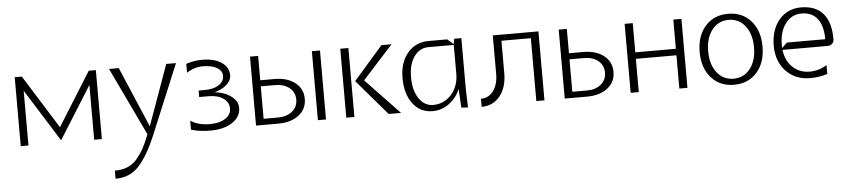

<svg xmlns="http://www.w3.org/2000/svg" viewBox="-38 -544 4172 943"><g transform="rotate(-5 2048.5 -72.5)"><path d="M50 0V-340H85L250 -76L415 -340H450V0H412V-270L251 -13H249L88 -270V0Z M675 -4 515 -340H563L690 -42L797 -340H845L700 9Q660 103 615.5 151.5Q571 200 500 200V160Q536 160 563.5 148.5Q591 137 611.5 112Q632 87 645.5 62Q659 37 675 -4Z M985 5Q929 5 890 -8V-52Q928 -27 985 -27Q1032 -27 1061 -45.5Q1090 -64 1090 -95Q1090 -126 1062.5 -145Q1035 -164 990 -164H944V-196H975Q1018 -196 1044 -213Q1070 -230 1070 -258Q1070 -283 1044 -298Q1018 -313 975 -313Q933 -313 895 -288V-332Q934 -345 975 -345Q1034 -345 1069.5 -321Q1105 -297 1105 -258Q1105 -232 1081.5 -211Q1058 -190 1021 -181Q1070 -176 1102.5 -151.5Q1135 -127 1135 -95Q1135 -50 1093.5 -22.5Q1052 5 985 5Z M1210 0V-340H1250V-220H1320Q1383 -220 1421.5 -190Q1460 -160 1460 -110Q1460 -60 1421.5 -30Q1383 0 1320 0ZM1250 -30H1320Q1364 -30 1391 -52Q1418 -74 1418 -110Q1418 -146 1391 -168Q1364 -190 1320 -190H1250ZM1515 0V-340H1555V0Z M1925 0H1864L1714 -175L1858 -340H1908L1758 -175ZM1655 0V-340H1695V0Z M1947 -170Q1947 -246 1986.5 -293Q2026 -340 2090 -340H2182L2212 -314L2217 -340H2252V-92L2255 2L2222 0L2217 -92Q2198 -48 2161.5 -21.5Q2125 5 2080 5Q2020 5 1983.5 -43Q1947 -91 1947 -170ZM1989 -170Q1989 -105 2016 -65Q2043 -25 2087 -25Q2121 -25 2150 -43.5Q2179 -62 2195.5 -94.5Q2212 -127 2212 -165V-310H2087Q2043 -310 2016 -271.5Q1989 -233 1989 -170Z M2322 -35Q2360 -35 2383.5 -66.5Q2407 -98 2407 -150V-340H2632V0H2592V-310H2447V-150Q2447 -80 2412.5 -37.5Q2378 5 2322 5Z M2732 0V-340H2772V-220H2842Q2905 -220 2943.5 -190Q2982 -160 2982 -110Q2982 -60 2943.5 -30Q2905 0 2842 0ZM2772 -30H2844Q2887 -30 2913.5 -52Q2940 -74 2940 -110Q2940 -146 2913.5 -168Q2887 -190 2844 -190H2772Z M3057 0V-340H3097V-196H3297V-340H3337V0H3297V-164H3097V0Z M3454.5 -43Q3412 -91 3412 -170Q3412 -249 3454.5 -297Q3497 -345 3567 -345Q3637 -345 3679.5 -297Q3722 -249 3722 -170Q3722 -91 3679.5 -43Q3637 5 3567 5Q3497 5 3454.5 -43ZM3485 -275Q3454 -235 3454 -170Q3454 -105 3485 -65Q3516 -25 3567 -25Q3618 -25 3649 -65Q3680 -105 3680 -170Q3680 -235 3649 -275Q3618 -315 3567 -315Q3516 -315 3485 -275Z M3777 -170Q3778 -249 3819 -297Q3860 -345 3927 -345Q3998 -345 4035 -302.5Q4072 -260 4072 -179V-175Q4072 -161 4063 -153Q4054 -145 4040 -145H3818Q3825 -91 3858.5 -59Q3892 -27 3942 -27Q3989 -27 4027 -52V-8Q3988 5 3942 5Q3869 5 3823 -43.5Q3777 -92 3777 -170ZM3817 -170V-154L3843 -179H4032Q4032 -245 4005 -280Q3978 -315 3927 -315Q3878 -315 3847.5 -275Q3817 -235 3817 -170Z"/></g></svg>

Font: Glametrix
Style: Light
Weight: 300
Designer: gluk
Foundry: gluk
Version: Version 0.40